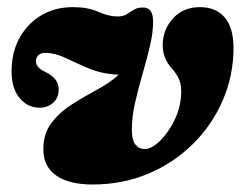

<svg xmlns="http://www.w3.org/2000/svg" viewBox="-20 -492 664 525"><path d="M618.5 -361Q618.5 -286 589.5 -218.5Q560.5 -151 508.2 -99Q456 -47 385.8 -17.2Q315.5 12.5 233 12.5Q169 12.5 133.8 -12Q98.5 -36.5 98.5 -84Q98.5 -127 121.2 -156.5Q144 -186 178 -207.5Q212 -229 246.5 -247.5Q281 -266 304.5 -287.5Q258.5 -290 223.8 -304.5Q189 -319 160.8 -332.8Q132.5 -346.5 107 -347.5Q92.5 -348 86 -342Q79.5 -336 78.5 -327.5Q76.5 -308 103.5 -295.5Q141.5 -277.5 140.5 -246Q140 -223.5 124.8 -210.5Q109.5 -197.5 88.5 -197.5Q53.5 -197.5 31.2 -227Q9 -256.5 12 -308.5Q14 -355.5 36 -392.8Q58 -430 94.8 -451.2Q131.5 -472.5 179.5 -472.5Q220 -472.5 248.5 -459.8Q277 -447 301 -447Q317 -447 326.8 -453.2Q336.5 -459.5 346.2 -465.5Q356 -471.5 371 -471.5Q398.5 -471.5 398.5 -434Q399 -404 390.2 -367Q381.5 -330 369.8 -289.8Q358 -249.5 349.2 -210.5Q340.5 -171.5 340.5 -138Q340.5 -109 350.2 -96.8Q360 -84.5 375.5 -84.5Q393.5 -84 416.8 -106.2Q440 -128.5 457.2 -163.8Q474.5 -199 475.5 -238.5Q476 -260.5 469.8 -274.8Q463.5 -289 452 -302.5Q423.5 -333 425 -371.5Q426 -412.5 453.8 -442.5Q481.5 -472.5 526.5 -472.5Q570.5 -472.5 594.5 -444.2Q618.5 -416 618.5 -361Z"/></svg>

Font: Fraunces 72pt Soft Black
Style: Italic
Weight: 900
Italic angle: -16°
Version: Version 1.000;[b76b70a41]